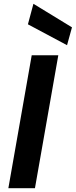

<svg xmlns="http://www.w3.org/2000/svg" viewBox="-20 -991 399 1011"><path d="M24 0 147 -700H287L164 0ZM333 -753 127 -863 156 -971 359 -847Z"/></svg>

Font: DM Sans 17pt ExtraBold
Style: Italic
Weight: 800
Italic angle: -10°
Version: Version 4.004;gftools[0.9.30]